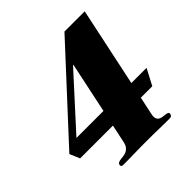

<svg xmlns="http://www.w3.org/2000/svg" viewBox="-204 -828 972 972"><g transform="rotate(-45 282.5 -342.0)"><path d="M62 -262.2H255.4L313 -535.2H310.5ZM455.1 -262.2H564L518.6 -175.8H436.5L416 -79.1Q412.1 -60.5 416 -50.3Q419.9 -40 428 -35.4Q436 -30.8 446.5 -29.5Q457 -28.3 465.8 -27.1Q474.6 -25.9 480 -22.9Q485.4 -20 483.9 -12.2Q481.9 -4.4 477.5 -1.2Q473.1 2 463.9 2Q448.7 2 428.7 1.7Q408.7 1.5 387 1Q365.2 0.5 342.8 0.2Q320.3 0 299.8 0Q279.3 0 256.6 0.2Q233.9 0.5 211.7 1Q189.5 1.5 169.4 1.7Q149.4 2 133.8 2Q116.7 2 120.1 -12.2Q122.1 -20 128.7 -22.9Q135.3 -25.9 144.5 -27.1Q153.8 -28.3 164.8 -29.5Q175.8 -30.8 185.8 -35.4Q195.8 -40 204.1 -50Q212.4 -60.1 216.3 -79.1L236.8 -175.8H2L-21 -230L399.9 -686H544.9Z"/></g></svg>

Font: XB Zar
Style: Bold Italic
Weight: 700
Italic angle: -12°
Designer: Behnam
Foundry: Irmug
Version: Version 8.005 2009